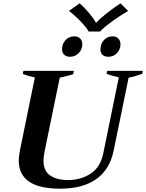

<svg xmlns="http://www.w3.org/2000/svg" viewBox="-20 -1127 881 1157"><path d="M395 -1061 460 -1107Q487 -1084 516.5 -1049Q546 -1014 557 -991H561Q581 -1014 625 -1048.5Q669 -1083 706 -1107L752 -1061Q714 -1040 659 -1000.5Q604 -961 583 -937H514Q502 -961 463 -1001Q424 -1041 395 -1061ZM354 -831Q354 -863 375 -885.5Q396 -908 427 -908Q450 -908 463 -895Q476 -882 476 -861Q476 -829 454.5 -807Q433 -785 402 -785Q379 -785 366.5 -797.5Q354 -810 354 -831ZM585 -830Q585 -834 587 -846Q592 -873 611.5 -890.5Q631 -908 658 -908Q681 -908 693.5 -894.5Q706 -881 706 -859Q706 -851 705 -846Q699 -819 679.5 -802Q660 -785 633 -785Q610 -785 597.5 -797Q585 -809 585 -830ZM93 -160Q93 -182 100 -220L190 -660Q148 -669 117 -682L121 -700H425L421 -680Q403 -674 363 -664Q357 -663 340 -659L247 -206Q242 -178 242 -160Q242 -97 282.5 -69.5Q323 -42 390 -42Q468 -42 527 -81Q586 -120 603 -206L696 -661Q654 -670 622 -682L626 -700H841L837 -682Q782 -663 755 -659L665 -220Q642 -106 560.5 -48Q479 10 342 10Q93 10 93 -160Z"/></svg>

Font: Trirong
Style: Bold Italic
Weight: 700
Italic angle: -12°
Designer: Katatrad Team
Foundry: CadsonDemak
Version: Version 1.001